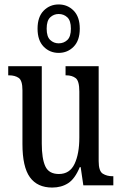

<svg xmlns="http://www.w3.org/2000/svg" viewBox="-20 -834 550 864"><path d="M215 10Q148 10 114.5 -36.5Q81 -83 81 -186V-428Q81 -472 64 -483.5Q47 -495 21 -495H17V-536H168V-188Q168 -120 184 -85.5Q200 -51 245 -51Q294 -51 315.5 -96.5Q337 -142 337 -215V-422Q337 -470 320.5 -482.5Q304 -495 278 -495H275V-536H424V-109Q424 -64 442.5 -52.5Q461 -41 486 -41H490V0H355L343 -82H339Q317 -29 286.5 -9.5Q256 10 215 10ZM244 -596Q204 -596 176.5 -624Q149 -652 149 -705Q149 -758 176.5 -786Q204 -814 244 -814Q284 -814 311.5 -786Q339 -758 339 -705Q339 -652 311.5 -624Q284 -596 244 -596ZM244 -639Q267 -639 283 -654Q299 -669 299 -705Q299 -741 283 -756Q267 -771 244 -771Q222 -771 206 -756Q190 -741 190 -705Q190 -669 206 -654Q222 -639 244 -639Z"/></svg>

Font: Noto Serif Lao ExtraCondensed
Style: Regular
Weight: 400
Width: 2
Designer: Monotype Design Team
Foundry: Monotype Imaging Inc.
Version: Version 2.003; ttfautohint (v1.8.4.7-5d5b)